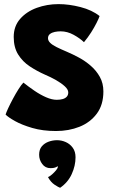

<svg xmlns="http://www.w3.org/2000/svg" viewBox="-20 -582 534 910"><path d="M245.5 39Q182.5 39 133 24.5Q83.5 10 51 -8.2Q18.5 -26.5 6.5 -39Q9.5 -49 19 -69.5Q28.5 -90 41.5 -114.2Q54.5 -138.5 67.8 -159.5Q81 -180.5 91 -190.5Q116 -170.5 143.5 -151.8Q171 -133 198.5 -121Q226 -109 249 -109Q265 -109 277.2 -112.5Q289.5 -116 296.5 -123.8Q303.5 -131.5 303.5 -144Q303.5 -158 286.8 -173.2Q270 -188.5 244.8 -202.8Q219.5 -217 193.5 -228Q155 -245 121 -267.5Q87 -290 66 -323.8Q45 -357.5 45 -407Q45 -457.5 75.2 -492.2Q105.5 -527 154.2 -544.8Q203 -562.5 257.5 -562.5Q307 -562.5 361.5 -548.5Q416 -534.5 452 -506Q449 -496 438.2 -474.5Q427.5 -453 411.8 -428.2Q396 -403.5 378 -382Q359 -400.5 329 -417Q299 -433.5 267.5 -433.5Q253.5 -433.5 239.8 -430.8Q226 -428 216.8 -420.8Q207.5 -413.5 207.5 -401Q207.5 -389 218 -378.8Q228.5 -368.5 248.8 -358.5Q269 -348.5 298.5 -336Q324.5 -325 354.2 -309Q384 -293 410.2 -270.2Q436.5 -247.5 453.2 -217.5Q470 -187.5 470 -148.5Q470 -85 438.8 -43.2Q407.5 -1.5 356.8 18.8Q306 39 245.5 39ZM265 308Q258 306 239.2 293.8Q220.5 281.5 207.5 257.5Q216 254 226.8 244.5Q237.5 235 245.8 225Q254 215 254 209Q254 206.5 253.5 205.5Q248.5 209.5 240.8 212.2Q233 215 219.5 215Q194.5 215 180 195.2Q165.5 175.5 165.5 151.5Q165.5 126.5 178.2 111.5Q191 96.5 210.5 89.5Q230 82.5 250.5 82.5Q272 82.5 292 91.5Q312 100.5 325 118.5Q338 136.5 338 163.5Q338 203.5 320 243Q302 282.5 265 308Z"/></svg>

Font: Grandstander Thin ExtraBold
Style: Regular
Weight: 800
Version: Version 1.200